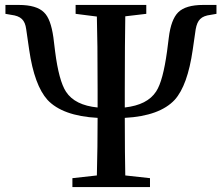

<svg xmlns="http://www.w3.org/2000/svg" viewBox="-20 -757 899 777"><path d="M587 0V-36L487 -47C486 -98 485 -176 485 -280C580 -285 647 -310 687 -353C722 -392 746 -459 760 -556L772 -639C779 -676 793 -692 833 -697L856 -701V-737H802C755 -737 721 -727 701 -707C682 -688 669 -654 663 -604L656 -549C645 -470 631 -416 612 -387C588 -350 546 -329 485 -322V-343V-394C485 -527 486 -626 487 -691L572 -701V-737H286V-701L372 -690C374 -625 375 -526 375 -394V-343V-322C314 -328 271 -349 247 -386C228 -415 213 -470 203 -549L196 -606C189 -655 177 -689 158 -707C138 -727 104 -737 56 -737H2V-701L25 -697C65 -692 81 -676 86 -639L98 -556C112 -459 137 -392 172 -353C212 -310 280 -285 375 -280C375 -201 374 -123 372 -47L273 -36V0Z"/></svg>

Font: AllPunType SemiBold
Style: Regular
Weight: 600
Version: 1.0